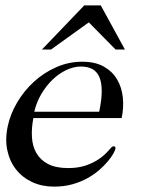

<svg xmlns="http://www.w3.org/2000/svg" viewBox="-20 -694 540 722"><path d="M105.5 -250Q98.1 -212.4 100.1 -178.5Q102.1 -144.5 116.7 -118.7Q131.3 -92.8 160.4 -77.4Q189.5 -62 236.3 -62Q268.6 -62 294.7 -69.3Q320.8 -76.7 345.7 -91.8Q361.3 -101.6 371.3 -110.8Q381.3 -120.1 387.7 -127.4Q394 -134.8 398.4 -139.4Q402.8 -144 407.2 -144Q416.5 -144 413.6 -132.8Q412.6 -127.9 405.8 -115.7Q398.9 -103.5 386 -87.9Q373 -72.3 354 -55.4Q335 -38.6 309.8 -24.4Q284.7 -10.3 252.9 -1.2Q221.2 7.8 182.6 7.8Q138.2 7.8 101.6 -9Q64.9 -25.9 40.8 -56.2Q16.6 -86.4 7.6 -128.4Q-1.5 -170.4 9.3 -220.2Q19 -265.6 44.7 -309.1Q70.3 -352.5 107.4 -386.5Q144.5 -420.4 191.2 -441.2Q237.8 -461.9 289.1 -461.9Q337.9 -461.9 370.4 -443.6Q402.8 -425.3 420.4 -395.3Q438 -365.2 441.9 -327.4Q445.8 -289.6 437.5 -250ZM353 -273.9Q362.8 -320.3 362.5 -352.5Q362.3 -384.8 353.3 -405Q344.2 -425.3 326.7 -434.6Q309.1 -443.8 284.2 -443.8Q257.3 -443.8 229.5 -430.7Q201.7 -417.5 177.7 -394.5Q153.8 -371.6 135.5 -340.6Q117.2 -309.6 108.9 -273.9ZM171.9 -507.8H137.7L296.9 -673.8H358.9L449.7 -507.8H414.6L314 -609.9Z"/></svg>

Font: XB Zar
Style: Italic
Weight: 400
Italic angle: -12°
Designer: Behnam
Foundry: Irmug
Version: Version 8.005 2009